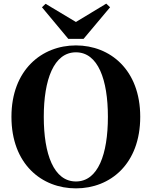

<svg xmlns="http://www.w3.org/2000/svg" viewBox="-20 -1017 835 1057"><path d="M398 20C587 20 752 -114 752 -374C752 -633 586 -767 398 -767C210 -767 43 -632 43 -374C43 -113 210 20 398 20ZM398 -18C276 -18 221 -168 221 -374C221 -578 276 -729 398 -729C520 -729 574 -578 574 -374C574 -168 520 -18 398 -18ZM231 -996 211 -977 356 -803H440L586 -977L565 -997L398 -896Z"/></svg>

Font: Noto Serif CJK SC Black
Style: Regular
Weight: 900
Designer: Ryoko NISHIZUKA 西塚涼子 (kana & ideographs); Frank Grießhammer (Latin, Greek & Cyrillic); Wenlong ZHANG 张文龙 (bopomofo); San
Foundry: Adobe
Version: Version 2.001;hotconv 1.1.0;makeotfexe 2.6.0